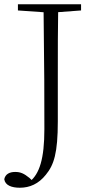

<svg xmlns="http://www.w3.org/2000/svg" viewBox="-26 -743 438 900"><path d="M67 137C113 137 155 119 189 76C227 30 245 -26 245 -174V-388C245 -502 245 -614 247 -723H178C182 -407 182 -289 182 -138C182 2 159 72 113 109V115H132V110L112 91C86 70 70 63 45 63C19 63 -1 73 -6 97C-2 126 29 137 67 137ZM58 -694 201 -684H220L354 -694V-723H58Z"/></svg>

Font: Source Han Serif TW VF
Style: Regular
Weight: 250
Designer: Ryoko NISHIZUKA 西塚涼子 (kana & ideographs); Frank Grießhammer (Latin, Greek & Cyrillic); Wenlong ZHANG 张文龙 (bopomofo); San
Foundry: Adobe
Version: Version 2.002;hotconv 1.1.0;makeotfexe 2.6.0